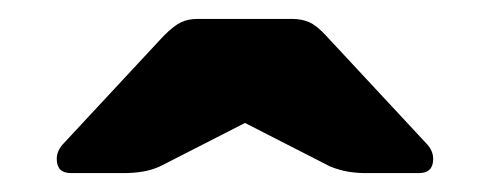

<svg xmlns="http://www.w3.org/2000/svg" viewBox="-20 -774 518 203"><path d="M55 -591Q40 -591 40 -606Q40 -614 46 -621L153 -736Q164 -747 171.5 -750.5Q179 -754 189 -754H289Q299 -754 307 -750.5Q315 -747 325 -736L432 -621Q438 -614 438 -606Q438 -591 423 -591H366Q357 -591 348 -592.5Q339 -594 329 -598L239 -644L149 -598Q140 -594 130.5 -592.5Q121 -591 112 -591Z"/></svg>

Font: Rubik Light ExtraBold
Style: Regular
Weight: 800
Version: Version 2.104